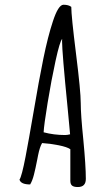

<svg xmlns="http://www.w3.org/2000/svg" viewBox="-20 -773 443 793"><path d="M270.5 -26.4V-156.7Q257.3 -166 221.9 -173.1Q186.5 -180.2 153.8 -182.1Q144 -165.5 137.2 -131.3L134.3 -116.2Q126.5 -76.2 120.1 -51.3Q113.8 -26.4 104.5 -11.2Q65.9 -11.2 60.5 -31.2Q69.8 -44.4 85.4 -125Q98.6 -193.8 118.2 -308.1Q140.6 -440.9 159.2 -531.5Q177.7 -622.1 198.2 -684.1Q220.7 -753.4 242.2 -753.4Q263.2 -753.4 274.4 -744.6Q274.4 -707.5 293.9 -551.8Q313.5 -396 313.5 -346.7Q313.5 -299.8 324.2 -195.3Q334.5 -87.9 334.5 -34.2Q334.5 -0.5 301.3 -0.5Q285.2 -0.5 277.8 -6.3Q270.5 -12.2 270.5 -26.4ZM269.5 -218.3Q268.1 -239.7 259.3 -327.1Q236.3 -558.6 236.3 -603.5Q236.3 -610.8 236.8 -612.3Q227.1 -602.5 209.5 -522Q191.9 -441.4 176.8 -348.9Q161.6 -256.3 160.2 -226.6Q202.6 -215.3 249 -215.3Q257.8 -215.3 269.5 -218.3Z"/></svg>

Font: Amatica SC
Style: Bold
Weight: 400
Designer: Vernon Adams, Ben Nathan
Foundry: newtypography
Version: Version 2.000